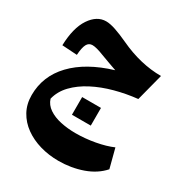

<svg xmlns="http://www.w3.org/2000/svg" viewBox="-207 -702 1144 1211"><g transform="rotate(30 365.5 -96.5)"><path d="M50.3 -284.2Q54.2 -413.1 101.3 -483.2Q148.4 -553.2 215.3 -553.2Q243.7 -553.2 285.2 -539.3Q326.7 -525.4 381.3 -500Q536.6 -427.2 686 -427.2L634.8 -230Q551.8 -221.2 472.2 -199.7Q392.6 -178.2 325.9 -143.6Q259.3 -108.9 214.1 -61.8Q168.9 -14.6 154.3 44.9Q166.5 84 202.6 108.4Q238.8 132.8 290 143.8Q341.3 154.8 398.4 154.8Q468.8 154.8 539.6 141.8Q610.4 128.9 662.1 106.4L698.2 245.1Q647.9 302.2 566.2 331.1Q484.4 359.9 392.6 359.9Q322.3 359.9 258.5 341.6Q194.8 323.2 145.5 287.8Q96.2 252.4 67.9 201.2Q39.6 149.9 39.6 84.5Q39.6 -53.7 137.5 -156.5Q235.4 -259.3 418 -314.5Q390.6 -324.2 359.6 -335.4Q328.6 -346.7 299.8 -357.4Q243.7 -379.9 215.3 -379.9Q188.5 -379.9 175.8 -355.5Q163.1 -331.1 159.7 -277.3ZM321.8 -63.6H458.9V65.2H321.8Z"/></g></svg>

Font: Pinar-DS3-FD ExtraBold
Style: Regular
Weight: 800
Designer: Amin Abedi
Version: Version 3.000